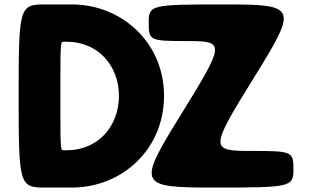

<svg xmlns="http://www.w3.org/2000/svg" viewBox="-20 -845 1432 865"><path d="M989 -825C659 -825 650 -823 650 -743C650 -662 654 -660 825 -660C995 -660 994 -651 796 -330C597 -9 602 0 947 0C1291 0 1302 -2 1302 -83C1302 -163 1296 -165 1111 -165C925 -165 925 -174 1124 -495C1323 -816 1319 -825 989 -825ZM64 -413C64 -12 67 0 183 0H303C530 0 719 -172 719 -413C719 -653 529 -825 303 -825H183C67 -825 64 -813 64 -413ZM252 -413C252 -650 252 -657 266 -657H281C421 -657 516 -550 516 -412C515 -274 420 -168 281 -168H266C252 -168 252 -175 252 -413Z"/></svg>

Font: Hussar Print
Style: Bold
Weight: 700
Foundry: Cannot Into Space Fonts
Version: Version 2.00